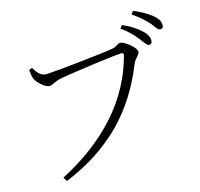

<svg xmlns="http://www.w3.org/2000/svg" viewBox="-115 -912 1105 1063"><g transform="rotate(-15 437.5 -380.5)"><path d="M140 27C272 -27 382 -99 471 -189C555 -275 621 -380 670 -503C674 -513 682 -524 693 -537C703 -548 708 -556 708 -562C708 -587 646 -636 621 -636C616 -636 611 -634 604 -629C595 -623 587 -619 580 -617C559 -612 493 -604 382 -592C271 -580 203 -574 180 -574C157 -574 136 -592 115 -628L97 -621C99 -597 102 -580 107 -569C112 -557 122 -544 139 -529C156 -514 171 -506 183 -506C190 -506 200 -509 213 -516C226 -522 237 -526 246 -528C299 -540 576 -578 612 -578C618 -578 622 -577 623 -575C626 -573 626 -568 624 -560C593 -445 537 -340 454 -245C369 -148 259 -65 126 4ZM774 -583C787 -583 793 -590 793 -605C793 -624 782 -644 760 -664C733 -689 699 -711 658 -728L644 -712C679 -687 708 -659 730 -630C734 -625 739 -618 746 -609C759 -592 768 -583 774 -583ZM856 -650C869 -650 875 -657 875 -672C875 -691 863 -711 840 -730C809 -754 775 -773 737 -788L724 -771C757 -749 786 -724 811 -697C816 -692 822 -684 829 -674C840 -658 849 -650 856 -650Z"/></g></svg>

Font: AllPunType Light
Style: Regular
Weight: 300
Version: 1.0